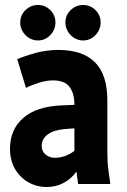

<svg xmlns="http://www.w3.org/2000/svg" viewBox="-20 -737 507 769"><path d="M20 -141Q20 -218 73 -264.5Q126 -311 229 -315L278 -317V-318Q278 -363 258.5 -389Q239 -415 192 -415Q166 -415 135.5 -405.5Q105 -396 84 -385L49 -500Q79 -513 123 -525Q167 -537 213 -537Q311 -537 360.5 -487.5Q410 -438 410 -334V-125Q410 -104 411 -87.5Q412 -71 415 -49L422 0H293L286 -50Q267 -22 236 -5Q205 12 167 12Q127 12 93.5 -7Q60 -26 40 -60.5Q20 -95 20 -141ZM147 -153Q147 -131 162.5 -118Q178 -105 200 -105Q221 -105 241.5 -112.5Q262 -120 278 -133V-223L239 -220Q194 -216 170.5 -198Q147 -180 147 -153ZM61 -647Q61 -676 82 -696.5Q103 -717 132 -717Q161 -717 181.5 -696.5Q202 -676 202 -647Q202 -618 181.5 -596.5Q161 -575 132 -575Q103 -575 82 -596.5Q61 -618 61 -647ZM242 -647Q242 -676 263 -696.5Q284 -717 313 -717Q342 -717 362.5 -696.5Q383 -676 383 -647Q383 -618 362.5 -596.5Q342 -575 313 -575Q284 -575 263 -596.5Q242 -618 242 -647Z"/></svg>

Font: Radio Canada Condensed
Style: Bold
Weight: 700
Width: 3
Designer: Charles Daoud, Etienne Aubert Bonn, Alexandre Saumier Demers, Jacques Le Bailly
Foundry: Radio-Canada
Version: Version 2.104; ttfautohint (v1.8.4.7-5d5b);gftools[0.9.28.de